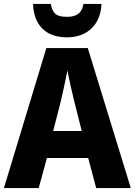

<svg xmlns="http://www.w3.org/2000/svg" viewBox="-20 -962 689 982"><path d="M499 -942H407C398 -890 366 -876 323 -876C272 -876 249 -889 240 -942H149C153 -833 214 -771 323 -771C428 -771 495 -838 499 -942ZM472 0H649L429 -716H217L0 0H178L220 -154H431ZM360 -443 398 -292H252L291 -444C301 -489 317 -559 325 -602C332 -561 350 -483 360 -443Z"/></svg>

Font: Noto Sans Lao SemiCondensed ExtraBold
Style: Regular
Weight: 800
Width: 4
Designer: Monotype Design Team
Foundry: Monotype Imaging Inc.
Version: Version 2.003